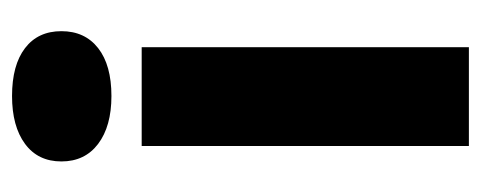

<svg xmlns="http://www.w3.org/2000/svg" viewBox="-254 -526 780 311"><g transform="rotate(-90 135.5 -370.0)"><path d="M55 -530H215V0H55ZM136 -579Q87 -579 58.5 -600.5Q30 -622 30 -660Q30 -698 58.5 -719Q87 -740 136 -740Q186 -740 213.5 -719Q241 -698 241 -660Q241 -622 213.5 -600.5Q186 -579 136 -579Z"/></g></svg>

Font: Roundo Variable
Style: Regular
Weight: 200
Designer: Shiva Nallaperumal
Foundry: Indian Type Foundry
Version: Version 2.000